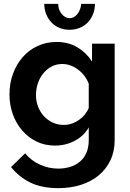

<svg xmlns="http://www.w3.org/2000/svg" viewBox="-20 -750 674 993"><path d="M265 3Q212 3 169 -18Q126 -39 94.5 -75.5Q63 -112 46 -160Q29 -208 29 -262Q29 -319 47 -368Q65 -417 97 -454Q129 -491 174 -512Q219 -533 273 -533Q334 -533 380 -505.5Q426 -478 456 -432V-524H573V-25Q573 33 551 79Q529 125 490.5 157Q452 189 398.5 206Q345 223 282 223Q196 223 137.5 194.5Q79 166 37 114L110 43Q140 80 185.5 101Q231 122 282 122Q313 122 341.5 113.5Q370 105 392 87Q414 69 426.5 41Q439 13 439 -25V-91Q413 -46 366 -21.5Q319 3 265 3ZM310 -104Q332 -104 352 -111Q372 -118 389 -130Q406 -142 419 -158Q432 -174 439 -192V-317Q421 -363 382.5 -391Q344 -419 302 -419Q271 -419 246 -405.5Q221 -392 203 -369.5Q185 -347 175.5 -318Q166 -289 166 -258Q166 -226 177 -198Q188 -170 207.5 -149Q227 -128 253 -116Q279 -104 310 -104ZM340 -656Q363 -656 380 -677Q397 -698 400 -730H471Q471 -701 461 -676.5Q451 -652 434 -634Q417 -616 392.5 -606Q368 -596 340 -596Q311 -596 287 -606Q263 -616 246 -634Q229 -652 219 -676.5Q209 -701 209 -730H281Q281 -700 299 -678Q317 -656 340 -656Z"/></svg>

Font: Oxford Sans
Style: Bold
Weight: 700
Designer: Matt McInerney, Pablo Impallari, Rodrigo Fuenzalida
Foundry: Matt McInerney, Pablo Impallari, Rodrigo Fuenzalida
Version: Version 3.000g; ttfautohint (v1.5) -l 8 -r 28 -G 28 -x 14 -D